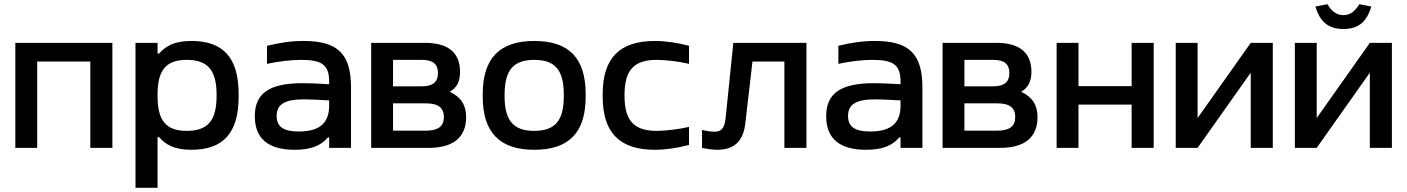

<svg xmlns="http://www.w3.org/2000/svg" viewBox="-20 -704 6698 914"><path d="M53 0H157V-411H410V0H515V-500H53Z M1116 -244V-256C1116 -430 1042 -509 891 -509C808 -509 769 -484 737 -449H730V-500H625V190H730V-51H737C769 -16 808 9 891 9C1042 9 1116 -70 1116 -244ZM730 -247V-253C730 -370 770 -419 869 -419C969 -419 1011 -370 1011 -253V-247C1011 -130 969 -81 869 -81C770 -81 730 -130 730 -247Z M1425 -509C1366 -509 1313 -501 1251 -486V-400C1307 -412 1364 -419 1413 -419C1513 -419 1547 -395 1547 -315V-303C1486 -307 1444 -308 1420 -308C1261 -308 1193 -259 1193 -151C1193 -43 1258 9 1383 9C1457 9 1507 -9 1541 -50H1547V0H1651V-288C1651 -446 1589 -509 1425 -509ZM1297 -152C1297 -207 1335 -231 1426 -231C1453 -231 1500 -229 1547 -226V-202C1547 -119 1503 -78 1402 -78C1329 -78 1297 -101 1297 -152Z M1747 0H2020C2138 0 2199 -50 2199 -147C2199 -205 2173 -243 2121 -267C2155 -287 2170 -316 2170 -362C2170 -453 2114 -500 2003 -500H1747ZM1851 -82V-212H2008C2066 -212 2093 -191 2093 -147C2093 -103 2066 -82 2008 -82ZM1851 -293V-419H1988C2041 -419 2065 -399 2065 -356C2065 -314 2041 -293 1988 -293Z M2278 -256V-244C2278 -73 2359 9 2523 9C2689 9 2768 -73 2768 -244V-256C2768 -427 2689 -509 2523 -509C2359 -509 2278 -427 2278 -256ZM2382 -247V-253C2382 -370 2424 -419 2523 -419C2623 -419 2664 -370 2664 -253V-247C2664 -130 2623 -81 2523 -81C2424 -81 2382 -130 2382 -247Z M2849 -256V-244C2849 -72 2930 9 3097 9C3148 9 3203 1 3260 -14V-100C3215 -89 3148 -81 3106 -81C2999 -81 2953 -129 2953 -247V-253C2953 -371 2999 -419 3106 -419C3148 -419 3215 -411 3260 -400V-486C3203 -501 3148 -509 3097 -509C2930 -509 2849 -428 2849 -256Z M3528 -117 3562 -411H3714V0H3819V-500H3471L3434 -140C3429 -92 3412 -77 3382 -77C3367 -77 3345 -80 3322 -85V0C3343 5 3374 9 3394 9C3479 9 3519 -36 3528 -117Z M4145 -509C4086 -509 4033 -501 3971 -486V-400C4027 -412 4084 -419 4133 -419C4233 -419 4267 -395 4267 -315V-303C4206 -307 4164 -308 4140 -308C3981 -308 3913 -259 3913 -151C3913 -43 3978 9 4103 9C4177 9 4227 -9 4261 -50H4267V0H4371V-288C4371 -446 4309 -509 4145 -509ZM4017 -152C4017 -207 4055 -231 4146 -231C4173 -231 4220 -229 4267 -226V-202C4267 -119 4223 -78 4122 -78C4049 -78 4017 -101 4017 -152Z M4467 0H4740C4858 0 4919 -50 4919 -147C4919 -205 4893 -243 4841 -267C4875 -287 4890 -316 4890 -362C4890 -453 4834 -500 4723 -500H4467ZM4571 -82V-212H4728C4786 -212 4813 -191 4813 -147C4813 -103 4786 -82 4728 -82ZM4571 -293V-419H4708C4761 -419 4785 -399 4785 -356C4785 -314 4761 -293 4708 -293Z M5010 0H5114V-206H5367V0H5472V-500H5367V-294H5114V-500H5010Z M5577 0H5681L5934 -358V0H6039V-500H5934L5681 -142V-500H5577Z M6144 0H6248L6501 -358V0H6606V-500H6501L6248 -142V-500H6144ZM6242 -673 6299 -684C6320 -649 6344 -632 6375 -632C6408 -632 6430 -650 6451 -684L6508 -673C6486 -599 6446 -566 6375 -566C6304 -566 6264 -599 6242 -673Z"/></svg>

Font: LT Wave Alt Medium
Style: Regular
Weight: 500
Designer: Daniel Lyons
Version: Version 2.5 (Glyphs App)